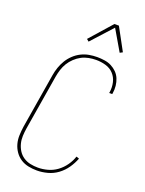

<svg xmlns="http://www.w3.org/2000/svg" viewBox="-176 -1043 853 1133"><g transform="rotate(20 250.0 -476.5)"><path d="M204 8Q176 8 149.5 2.5Q123 -3 101.5 -17Q80 -31 65 -52.5Q50 -74 43 -99.5Q36 -125 37 -152.5Q38 -180 42 -208L99 -553Q103 -578 111.5 -602.5Q120 -627 133.5 -649.5Q147 -672 167 -691Q187 -710 211 -722Q235 -734 260.5 -738.5Q286 -743 311 -743Q334 -743 357.5 -739.5Q381 -736 400.5 -726Q420 -716 435.5 -700.5Q451 -685 459.5 -664.5Q468 -644 470.5 -620.5Q473 -597 469 -573L468 -568H449L450 -573Q455 -605 448 -635Q441 -665 421 -686.5Q401 -708 371.5 -716.5Q342 -725 311 -725Q288 -725 264.5 -720.5Q241 -716 220 -705Q199 -694 180.5 -676.5Q162 -659 149.5 -638.5Q137 -618 130 -595.5Q123 -573 119 -550L62 -205Q58 -180 57 -155.5Q56 -131 62 -108Q68 -85 80.5 -65.5Q93 -46 112.5 -33Q132 -20 155.5 -15Q179 -10 204 -10Q234 -10 265 -18.5Q296 -27 322 -46Q348 -65 367.5 -92.5Q387 -120 396 -149L414 -143Q402 -111 381.5 -81.5Q361 -52 332.5 -31Q304 -10 270 -1Q236 8 204 8ZM231 -811 217 -823 339 -961H367L443 -821L426 -812L350 -942Z"/></g></svg>

Font: Iosevka Curly Thin
Style: Italic
Weight: 100
Italic angle: -9°
Monospace: yes
Designer: Belleve Invis
Foundry: Belleve Invis
Version: Version 22.1.2; ttfautohint (v1.8.4)